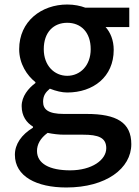

<svg xmlns="http://www.w3.org/2000/svg" viewBox="-20 -584 618 851"><path d="M274 247C451 247 562 162 562 55C562 -41 497 -79 364 -79H263C192 -79 171 -100 171 -133C171 -160 182 -175 201 -191C229 -180 255 -174 278 -174C393 -174 484 -243 484 -363C484 -406 469 -441 448 -464H553V-550H358C337 -558 309 -564 278 -564C164 -564 65 -490 65 -366C65 -301 100 -249 137 -220V-216C106 -193 76 -157 76 -114C76 -69 98 -40 126 -23V-18C75 13 46 55 46 102C46 198 142 247 274 247ZM278 -248C221 -248 174 -293 174 -366C174 -442 218 -483 278 -483C338 -483 382 -442 382 -366C382 -293 335 -248 278 -248ZM291 171C199 171 144 141 144 85C144 57 158 29 191 5C216 10 240 13 265 13H348C416 13 451 26 451 73C451 125 387 171 291 171Z"/></svg>

Font: Spoqa Han Sans Neo Medium
Style: Regular
Weight: 500
Designer: [Spoqa Han Sans Neo] Dong-huui Kim ___ Younghwa Kang ___ Yujin Lee ___ [Noto Sans] Ryoko NISHIZUKA ____ (kana & ideograp
Foundry: Spoqa (http://www.spoqa-han-sans.com)
Version: Version 1.100;hotconv 1.0.109;makeotfexe 2.5.65596